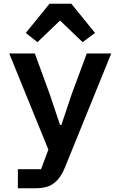

<svg xmlns="http://www.w3.org/2000/svg" viewBox="-20 -800 640 1020"><path d="M361 -300C361 -300 306 -136 306 -136C306 -136 299 -136 299 -136C299 -136 244 -300 244 -300C244 -300 165 -516 165 -516C165 -516 29 -516 29 -516C29 -516 237 -5 237 -5C237 -5 198 99 198 99C198 99 75 99 75 99C75 99 75 200 75 200C75 200 169 200 169 200C169 200 169 200 169 200C212 200 245 191 268 172C291 154 310 127 324 92C324 92 571 -516 571 -516C571 -516 441 -516 441 -516C441 -516 361 -300 361 -300ZM243 -780C243 -780 117 -625 117 -625C117 -625 179 -576 179 -576C179 -576 299 -691 299 -691C299 -691 419 -576 419 -576C419 -576 485 -625 485 -625C485 -625 359 -780 359 -780C359 -780 243 -780 243 -780Z"/></svg>

Font: IBM Plex Mono Mod
Style: SemiBold
Weight: 500
Designer: Mike Abbink, Paul van der Laan, Pieter van Rosmalen
Foundry: Bold Monday
Version: ""